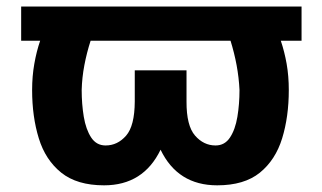

<svg xmlns="http://www.w3.org/2000/svg" viewBox="-20 -548 970 578"><path d="M887.8 -528.4V-425.4H825.3Q836.3 -393.1 842.9 -356Q849.4 -318.9 849.4 -277Q849.4 -196.7 829.4 -131.6Q809.3 -66.4 762.3 -28.2Q715.2 9.9 633.9 9.9Q514.9 9.9 463.4 -97.3Q411.6 9.9 293.3 9.9Q212 9.9 164.4 -28.2Q116.8 -66.4 96.8 -131.6Q76.7 -196.7 76.7 -277Q76.7 -318.5 83.3 -355.8Q89.8 -393.1 100.9 -425.4H43.7V-528.4ZM252.8 -425.4Q241.1 -389.2 234 -351.9Q226.9 -314.6 225.9 -277Q225.9 -234.7 232.2 -196.6Q238.6 -158.4 254.4 -134.2Q270.2 -110.1 297.9 -110.1Q333.8 -110.1 359.6 -139.6Q385.3 -169 385.7 -242.2V-336.3H541.5V-242.2Q541.2 -169.7 567.1 -139.9Q593 -110.1 628.9 -110.1Q656.6 -110.1 672.4 -134.1Q688.2 -158 694.6 -196.2Q701 -234.4 701 -277Q699.2 -314.6 692.3 -351.7Q685.4 -388.8 674 -425.4Z"/></svg>

Font: Inter UI
Style: Bold
Weight: 700
Designer: Rasmus Andersson
Foundry: rsms
Version: 3.2;8d6f07862